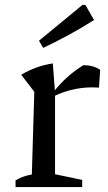

<svg xmlns="http://www.w3.org/2000/svg" viewBox="-20 -758 436 778"><path d="M381 -403Q284 -410 196 -367V-384Q223 -419 253.5 -446Q284 -473 318 -494Q337 -494 354 -489.5Q371 -485 386 -475ZM43 0V-27Q56 -35 71.5 -41Q87 -47 109 -51L119 -386L66 -455Q126 -491 194 -501L203 -383V-52L313 -29V0ZM155 -564 138 -593 314 -738H326L361 -677Q311 -645 259.5 -617Q208 -589 155 -564Z"/></svg>

Font: Piazzolla Thin Medium
Style: Regular
Weight: 500
Version: Version 2.005